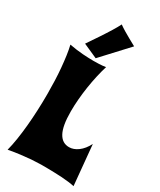

<svg xmlns="http://www.w3.org/2000/svg" viewBox="-241 -1041 946 1134"><g transform="rotate(30 232.5 -474.0)"><path d="M464.8 6.8Q447.8 2.9 424.6 0Q401.4 -2.9 376.2 -4.4Q351.1 -5.9 326.4 -6.6Q301.8 -7.3 282 -7.6Q262.2 -7.8 249.5 -7.8Q236.8 -7.8 235.8 -7.8Q205.6 -7.3 170.4 -4.9Q140.1 -2.4 101.3 2.2Q62.5 6.8 20 15.1Q29.8 -22.5 37.1 -69.1Q44.4 -115.7 49.3 -168Q54.2 -220.2 56.6 -275.9Q59.1 -331.5 59.1 -387.2Q59.1 -433.1 57.4 -477.8Q55.7 -522.5 52 -563.5Q48.3 -604.5 43.2 -641.1Q38.1 -677.7 30.8 -708Q81.5 -698.7 122.8 -695.8Q164.1 -692.9 195.8 -692.9Q215.8 -692.9 231.4 -693.6Q247.1 -694.3 257.8 -695.3Q270.5 -696.8 279.8 -698.2Q269 -663.1 259.8 -622.1Q250.5 -581.1 243.9 -537.8Q237.3 -494.6 233.6 -451.2Q230 -407.7 230 -368.2Q230 -317.9 236.3 -282Q242.7 -246.1 255.1 -223.4Q267.6 -200.7 285.4 -189.9Q303.2 -179.2 326.2 -179.2Q356.9 -179.2 387 -201.4Q417 -223.6 439 -266.1ZM200.2 -712.9 103 -756.3Q132.8 -799.3 158.7 -838.9Q169.4 -855.5 180.9 -873Q192.4 -890.6 202.4 -907Q212.4 -923.3 220.7 -938Q229 -952.6 233.9 -962.9Q249 -951.7 270.8 -938.5Q292.5 -925.3 313 -914.1Q336.4 -900.9 361.8 -887.2Z"/></g></svg>

Font: Spicy Rice
Style: Regular
Weight: 400
Version: Version 1.000